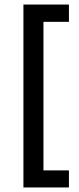

<svg xmlns="http://www.w3.org/2000/svg" viewBox="-20 -704 347 844"><path d="M83 120V-669H171V120ZM83 120V45H283V120ZM83 -608V-684H283V-608Z"/></svg>

Font: Bricolage Grotesque 48pt Condensed ExtraBold
Style: Regular
Weight: 400
Version: Version 1.000;gftools[0.9.30]